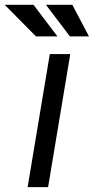

<svg xmlns="http://www.w3.org/2000/svg" viewBox="-82 -767 385 787"><path d="M31.2 0 122.2 -545.5H206L115.1 0ZM153.4 -617.9H65.3L-62.5 -747.2H55.4ZM282.7 -617.9H204.5L106.5 -747.2H214.5Z"/></svg>

Font: Inter UI
Style: Italic
Weight: 400
Italic angle: -9.39999°
Designer: Rasmus Andersson
Foundry: rsms
Version: 3.2;8d6f07862